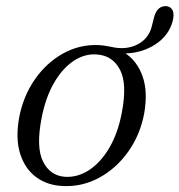

<svg xmlns="http://www.w3.org/2000/svg" viewBox="-20 -614 601 643"><path d="M311.5 -463Q328.5 -462 344 -458.5Q346.5 -458.5 350.5 -457.5Q400 -445.5 438.5 -464.2Q477 -483 488 -524.5L495.5 -554.5Q505.5 -594 535.5 -593.5Q551 -593 557.8 -579.8Q564.5 -566.5 558 -542Q545 -495 501.2 -466Q457.5 -437 400.5 -435Q440 -408.5 457.8 -357.5Q475.5 -306.5 463 -234.5Q449.5 -162.5 409.5 -106.2Q369.5 -50 312.5 -19Q255.5 12 191 9Q139 7 101.5 -20.5Q64 -48 47.8 -98.2Q31.5 -148.5 44 -219.5Q57.5 -291.5 96.5 -347.8Q135.5 -404 191.5 -435Q247.5 -466 311.5 -463ZM196.5 -22Q239 -19 278 -44.2Q317 -69.5 346 -118.8Q375 -168 388 -237Q406.5 -333 382 -380.2Q357.5 -427.5 305.5 -431.5Q264 -435 226.2 -409.8Q188.5 -384.5 160.2 -335.2Q132 -286 119 -217Q100.5 -120.5 124 -73.2Q147.5 -26 196.5 -22Z"/></svg>

Font: Fraunces 9pt Light
Style: Italic
Weight: 300
Italic angle: -16°
Version: Version 1.000;[0bf87f6ff]